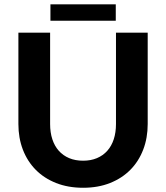

<svg xmlns="http://www.w3.org/2000/svg" viewBox="-20 -880 786 908"><path d="M67 0ZM373 -120Q409.5 -120 438.5 -132.2Q467.5 -144.5 487.5 -167Q507.5 -189.5 518 -221.5Q528.5 -253.5 528.5 -293.5V-725.5H678.5V-293.5Q678.5 -227.5 657.2 -172.2Q636 -117 596.5 -77Q557 -37 500.5 -14.5Q444 8 373 8Q302 8 245.2 -14.5Q188.5 -37 149 -77Q109.5 -117 88.2 -172.2Q67 -227.5 67 -293.5V-725.5H217V-293.5Q217 -253.5 227.5 -221.5Q238 -189.5 258 -167Q278 -144.5 307 -132.2Q336 -120 373 -120ZM218.5 -859.5H527.5V-782H218.5Z"/></svg>

Font: Lato Heavy
Style: Regular
Weight: 800
Designer: Lukasz Dziedzic
Foundry: tyPoland Lukasz Dziedzic
Version: Version 2.007; 2014-02-27